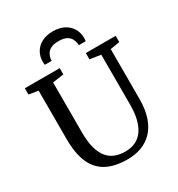

<svg xmlns="http://www.w3.org/2000/svg" viewBox="-225 -1123 1183 1276"><g transform="rotate(-30 367.0 -485.0)"><path d="M380 8Q282.5 8 219.2 -26Q156 -60 125.2 -130.8Q94.5 -201.5 94.5 -311V-683L23 -695V-743H290.5V-695L205 -682.5V-300Q205 -229 218.2 -180Q231.5 -131 256 -101Q280.5 -71 315 -57.8Q349.5 -44.5 392 -44.5Q453 -44.5 493.5 -74Q534 -103.5 554.2 -159.8Q574.5 -216 574.5 -296.5V-682L491 -695V-743H720V-695L647.5 -683V-302Q647.5 -220.5 627.5 -161.8Q607.5 -103 571.5 -65.5Q535.5 -28 486.8 -10Q438 8 380 8ZM372.5 -978Q422 -978 457.5 -959.5Q493 -941 512.2 -908.8Q531.5 -876.5 531.5 -835.5Q531.5 -829.5 531 -823.5Q530.5 -817.5 529.5 -811.5H476.5Q476.5 -814.5 476.5 -818.8Q476.5 -823 475.5 -827.5Q473 -845 463.5 -862.2Q454 -879.5 432.5 -891Q411 -902.5 372.5 -902.5Q334.5 -902.5 313 -891Q291.5 -879.5 282 -862.2Q272.5 -845 269.5 -827.5Q269 -823 268.8 -818.8Q268.5 -814.5 268.5 -811.5H216Q215 -817.5 214.5 -823.8Q214 -830 214 -835.5Q214 -876.5 233 -908.8Q252 -941 287.5 -959.5Q323 -978 372.5 -978Z"/></g></svg>

Font: Merriweather 28pt
Style: Regular
Weight: 400
Version: Version 2.100